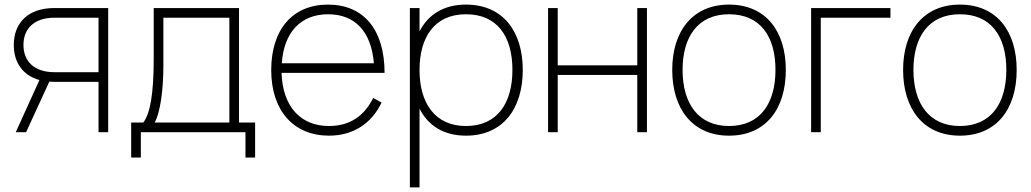

<svg xmlns="http://www.w3.org/2000/svg" viewBox="-20 -575 4482 835"><path d="M93.5 0 194.5 -220C201.5 -219.5 208.5 -219 216 -219H408.5V0H450.5V-540H216C103.5 -540 40 -477 40 -379.5C40 -302.5 79.5 -247 151.5 -227L48.5 0ZM408.5 -498V-261H217.5C127.5 -261 82 -309.5 82 -379.5C82 -449.5 127.5 -498 217.5 -498Z M550.5 110H592.5V0H1047.5V110H1089.5V-42H1019.5V-540H648.5V-318.5C648.5 -170 633.5 -80.5 603 -42H550.5ZM652.5 -42C675.5 -81.5 690.5 -177.5 690.5 -289V-498H977.5V-42Z M1410.5 -27C1287 -27 1209 -112 1204.5 -258H1652.5C1652.5 -445.5 1562 -555 1406.5 -555C1253 -555 1159.5 -447.5 1159.5 -270C1159.5 -93.5 1257.5 15 1410.5 15C1514 15 1595 -36 1639.5 -129L1603 -149C1565.5 -73 1504 -27 1410.5 -27ZM1205.5 -300C1214.5 -434 1288 -513 1406.5 -513C1524 -513 1594.5 -438 1606 -300Z M1804.5 240V-102.5C1841.5 -29.5 1908.5 15 2006.5 15C2165.5 15 2253.5 -100 2253.5 -271C2253.5 -438 2167.5 -555 2006.5 -555C1909.5 -555 1842 -511.5 1804.5 -438.5V-540H1762.5V240ZM2006.5 -27C1873.5 -27 1804.5 -124 1804.5 -271C1804.5 -413 1869.5 -513 2006.5 -513C2141.5 -513 2208.5 -418 2208.5 -271C2208.5 -126 2142.5 -27 2006.5 -27Z M2405.5 0V-249H2751.5V0H2793.5V-540H2751.5V-291H2405.5V-540H2363.5V0Z M3150.5 15C3309.5 15 3397.5 -100 3397.5 -271C3397.5 -438 3311.5 -555 3150.5 -555C2993.5 -555 2903.5 -441 2903.5 -271C2903.5 -103 2990.5 15 3150.5 15ZM3150.5 -27C3017.5 -27 2948.5 -124 2948.5 -271C2948.5 -413 3013.5 -513 3150.5 -513C3285.5 -513 3352.5 -418 3352.5 -271C3352.5 -126 3286.5 -27 3150.5 -27Z M3549.5 0V-498H3852.5V-540H3507.5V0Z M4154.5 15C4313.5 15 4401.5 -100 4401.5 -271C4401.5 -438 4315.5 -555 4154.5 -555C3997.5 -555 3907.5 -441 3907.5 -271C3907.5 -103 3994.5 15 4154.5 15ZM4154.5 -27C4021.5 -27 3952.5 -124 3952.5 -271C3952.5 -413 4017.5 -513 4154.5 -513C4289.5 -513 4356.5 -418 4356.5 -271C4356.5 -126 4290.5 -27 4154.5 -27Z"/></svg>

Font: Vela Sans ExtLt
Style: Regular
Weight: 200
Designer: Principal design: Mikhail Sharanda - project Manrope.
Design modification: Ravid Balaliev
Foundry: Mikhail Sharanda
Version: Version 1.001